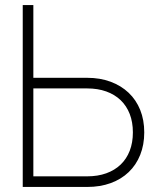

<svg xmlns="http://www.w3.org/2000/svg" viewBox="-20 -740 631 760"><path d="M112 -432H325Q376 -432 417.8 -416.5Q459.5 -401 489.2 -372.8Q519 -344.5 535 -304.8Q551 -265 551 -216Q551 -167 535 -127Q519 -87 489.5 -58.8Q460 -30.5 418.2 -15.2Q376.5 0 325 0H70V-720H112ZM325 -42Q367 -42 400.5 -54Q434 -66 457.5 -88.5Q481 -111 493.5 -143.2Q506 -175.5 506 -216Q506 -256.5 493.5 -288.8Q481 -321 457.5 -343.5Q434 -366 400.5 -378Q367 -390 325 -390H112V-42Z"/></svg>

Font: Vela Sans ExtLt
Style: Regular
Weight: 200
Designer: Principal design: Mikhail Sharanda - project Manrope.
Design modification: Ravid Balaliev
Foundry: Mikhail Sharanda
Version: Version 1.001